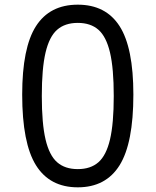

<svg xmlns="http://www.w3.org/2000/svg" viewBox="-20 -786 666 822"><path d="M75 -381Q75 -582 134 -674Q193 -766 313 -766Q433 -766 492 -674Q551 -582 551 -381Q551 -173 492 -78.5Q433 16 313 16Q193 16 134 -78.5Q75 -173 75 -381ZM467 -375Q467 -493 451 -561Q435 -629 401.5 -658.5Q368 -688 313 -688Q258 -688 224.5 -658.5Q191 -629 175 -561Q159 -493 159 -375Q159 -257 175 -189Q191 -121 224.5 -91.5Q258 -62 313 -62Q368 -62 401.5 -91.5Q435 -121 451 -189Q467 -257 467 -375Z"/></svg>

Font: Farro Light
Style: Regular
Weight: 300
Designer: Aceler Chua
Foundry: Grayscale Limited
Version: Version 1.101